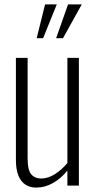

<svg xmlns="http://www.w3.org/2000/svg" viewBox="-20 -840 435 869"><path d="M143 9Q117 9 96.5 -3.5Q76 -16 64 -43.5Q52 -71 52 -117V-578H105V-123Q105 -70 121.5 -51Q138 -32 166 -32Q197 -32 228 -51.5Q259 -71 285 -102V-578H337V0H285V-68Q257 -33 220.5 -12Q184 9 143 9ZM234 -667 288 -820H350L265 -667ZM146 -667 184 -820H237L175 -667Z"/></svg>

Font: Oswald ExtraLight
Style: Regular
Weight: 250
Designer: Vernon Adams
Foundry: Vernon Adams
Version: Version 4.103;gftools[0.9.33.dev8+g029e19f]